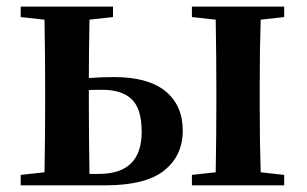

<svg xmlns="http://www.w3.org/2000/svg" viewBox="-20 -555 918 575"><path d="M248 -34.2H276.4Q404.3 -34.2 404.3 -160.2Q404.3 -228.5 375 -257.3Q345.7 -286.1 286.1 -286.1Q258.8 -286.1 246.1 -285.2V-235.4Q246.1 -147.5 248 -34.2ZM318.4 -503.9 248 -496.1Q246.1 -394.5 246.1 -321.3Q285.2 -324.2 321.3 -324.2Q423.8 -324.2 475.6 -281.7Q527.3 -239.3 527.3 -164.1Q527.3 -88.9 471.7 -44.4Q416 0 295.9 0H42V-31.2L113.3 -39.1Q115.2 -152.3 115.2 -235.4V-299.8Q115.2 -382.8 113.3 -496.1L42 -503.9V-535.2H318.4ZM831.1 -503.9 760.7 -496.1Q757.8 -411.1 757.8 -299.8V-235.4Q757.8 -124 760.7 -39.1L831.1 -31.2V0H554.7V-31.2L626 -39.1Q627.9 -152.3 627.9 -235.4V-299.8Q627.9 -382.8 626 -496.1L554.7 -503.9V-535.2H831.1Z"/></svg>

Font: GenRyuMin TW TTF Bold
Style: Regular
Weight: 700
Version: Version 1.300